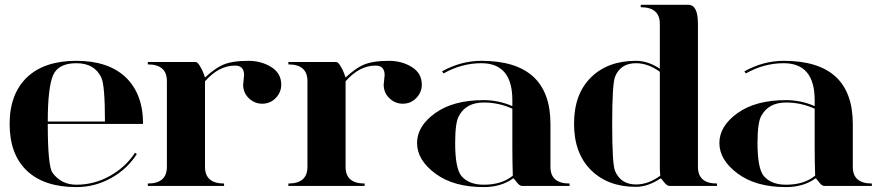

<svg xmlns="http://www.w3.org/2000/svg" viewBox="-20 -762 3612 787"><path d="M175.8 -263.7H410.2Q410.2 -412.1 395.5 -443.4Q368.2 -502.9 293 -502.9Q218.8 -502.9 197.3 -453.1Q175.8 -401.4 175.8 -263.7ZM293 4.9Q161.1 4.9 89.8 -62.5Q19.5 -129.9 19.5 -253.9Q19.5 -377 90.8 -445.3Q162.1 -512.7 293 -512.7Q423.8 -512.7 495.1 -445.3Q566.4 -377 566.4 -253.9H175.8Q175.8 -81.1 195.3 -53.7Q231.4 -4.9 293 -4.9Q366.2 -4.9 430.7 -41Q495.1 -77.1 533.2 -135.7L541 -130.9Q502 -69.3 435.5 -32.2Q369.1 4.9 293 4.9Z M1132.8 -415Q1132.8 -383.8 1110.4 -360.4Q1087.9 -336.9 1054.7 -336.9Q1023.4 -336.9 1000 -359.4Q976.6 -381.8 976.6 -415Q976.6 -415 980.5 -454.1Q980.5 -493.2 943.4 -493.2Q877 -493.2 820.3 -428.7V-78.1Q820.3 -9.8 898.4 -9.8V0H585.9V-9.8Q664.1 -9.8 664.1 -78.1V-429.7Q664.1 -498 585.9 -498V-507.8H781.2Q790 -507.8 798.8 -492.2Q809.6 -475.6 814.5 -460.9L820.3 -444.3Q858.4 -479.5 888.7 -494.1Q927.7 -512.7 998 -512.7Q1050.8 -512.7 1091.8 -487.3Q1132.8 -461.9 1132.8 -415Z M1709 -415Q1709 -383.8 1686.5 -360.4Q1664.1 -336.9 1630.9 -336.9Q1599.6 -336.9 1576.2 -359.4Q1552.7 -381.8 1552.7 -415Q1552.7 -415 1556.6 -454.1Q1556.6 -493.2 1519.5 -493.2Q1453.1 -493.2 1396.5 -428.7V-78.1Q1396.5 -9.8 1474.6 -9.8V0H1162.1V-9.8Q1240.2 -9.8 1240.2 -78.1V-429.7Q1240.2 -498 1162.1 -498V-507.8H1357.4Q1366.2 -507.8 1375 -492.2Q1385.7 -475.6 1390.6 -460.9L1396.5 -444.3Q1434.6 -479.5 1464.8 -494.1Q1503.9 -512.7 1574.2 -512.7Q1627 -512.7 1668 -487.3Q1709 -461.9 1709 -415Z M2314.5 0H2119.1Q2109.4 0 2097.7 -15.6Q2085.9 -31.2 2084 -31.2Q2034.2 4.9 1962.9 4.9Q1838.9 4.9 1764.2 -50.8Q1689.5 -106.4 1689.5 -175.8Q1689.5 -245.1 1763.7 -298.3Q1837.9 -351.6 1962.9 -351.6Q2023.4 -351.6 2080.1 -327.1V-351.6Q2080.1 -502.9 1953.1 -502.9Q1872.1 -502.9 1797.9 -460.9L1792 -469.7Q1870.1 -512.7 1953.1 -512.7Q2236.3 -512.7 2236.3 -253.9V-78.1Q2236.3 -9.8 2314.5 -9.8ZM2080.1 -316.4Q2024.4 -341.8 1962.9 -341.8Q1890.6 -341.8 1861.3 -287.1Q1845.7 -260.7 1845.7 -175.8Q1845.7 -72.3 1871.1 -41Q1901.4 -4.9 1962.9 -4.9Q2037.1 -4.9 2082 -42Q2080.1 -102.5 2080.1 -158.2Z M2489.3 -254.9Q2489.3 -88.9 2501 -61.5Q2524.4 -5.9 2586.9 -5.9Q2637.7 -5.9 2686.5 -42Q2684.6 -59.6 2684.6 -79.1V-467.8Q2636.7 -502.9 2586.9 -502.9Q2523.4 -502.9 2501 -447.3Q2489.3 -416 2489.3 -254.9ZM2840.8 -664.1V-78.1Q2840.8 -9.8 2918.9 -9.8V0H2723.6Q2713.9 0 2701.7 -15.6Q2689.5 -31.2 2688.5 -31.2Q2635.7 3.9 2586.9 3.9Q2471.7 3.9 2402.3 -64.9Q2333 -133.8 2333 -254.9Q2333 -376 2401.9 -444.3Q2470.7 -512.7 2586.9 -512.7Q2635.7 -512.7 2684.6 -480.5V-664.1Q2684.6 -732.4 2606.4 -732.4V-742.2H2801.8Q2840.8 -742.2 2840.8 -664.1Z M3553.7 0H3358.4Q3348.6 0 3336.9 -15.6Q3325.2 -31.2 3323.2 -31.2Q3273.4 4.9 3202.1 4.9Q3078.1 4.9 3003.4 -50.8Q2928.7 -106.4 2928.7 -175.8Q2928.7 -245.1 3002.9 -298.3Q3077.1 -351.6 3202.1 -351.6Q3262.7 -351.6 3319.3 -327.1V-351.6Q3319.3 -502.9 3192.4 -502.9Q3111.3 -502.9 3037.1 -460.9L3031.2 -469.7Q3109.4 -512.7 3192.4 -512.7Q3475.6 -512.7 3475.6 -253.9V-78.1Q3475.6 -9.8 3553.7 -9.8ZM3319.3 -316.4Q3263.7 -341.8 3202.1 -341.8Q3129.9 -341.8 3100.6 -287.1Q3085 -260.7 3085 -175.8Q3085 -72.3 3110.4 -41Q3140.6 -4.9 3202.1 -4.9Q3276.4 -4.9 3321.3 -42Q3319.3 -102.5 3319.3 -158.2Z"/></svg>

Font: spinwerad
Style: Bold
Weight: 700
Width: 7
Version: Version 0.3